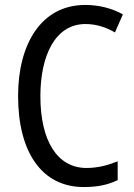

<svg xmlns="http://www.w3.org/2000/svg" viewBox="-20 -745 542 775"><path d="M325 -648C370 -648 410 -634 444 -614L476 -687C431 -712 379 -725 324 -725C145 -725 53 -565 53 -358C53 -129 150 10 318 10C374 10 416 1 455 -18V-94C416 -78 375 -67 329 -67C211 -67 143 -177 143 -357C143 -519 202 -648 325 -648Z"/></svg>

Font: Noto Sans Myanmar UI Condensed
Style: Regular
Weight: 400
Width: 3
Designer: Monotype Design Team
Foundry: Monotype Imaging Inc.
Version: Version 2.103